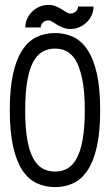

<svg xmlns="http://www.w3.org/2000/svg" viewBox="-20 -765 450 785"><path d="M205.1 -629.9Q246.6 -629.9 280.8 -613.3Q314.9 -596.7 339.1 -559.3Q363.3 -522 376.5 -461.9Q389.6 -401.9 389.6 -314.9Q389.6 -226.6 376.2 -166.3Q362.8 -106 338.4 -69.1Q314 -32.2 280 -16.1Q246.1 0 205.1 0Q163.6 0 129.4 -16.4Q95.2 -32.7 71 -69.6Q46.9 -106.4 33.4 -166.7Q20 -227.1 20 -314.9Q20 -401.4 33 -461.2Q45.9 -521 70.1 -558.6Q94.2 -596.2 128.4 -613Q162.6 -629.9 205.1 -629.9ZM287.1 -522.5Q258.3 -566.4 205.1 -566.4Q175.8 -566.4 152.8 -553Q129.9 -539.6 114.5 -509.5Q99.1 -479.5 91.1 -431.6Q83 -383.8 83 -314.9Q83 -245.1 91.1 -197Q99.1 -148.9 114.7 -119.4Q130.4 -89.8 153.1 -76.7Q175.8 -63.5 205.1 -63.5Q233.4 -63.5 256.1 -76.4Q278.8 -89.4 294.4 -119.1Q310.1 -148.9 318.4 -197Q326.7 -245.1 326.7 -314.9Q326.7 -393.1 315.9 -443.4Q305.2 -493.7 287.1 -522.5ZM83.5 -652.8Q83.5 -671.9 91.1 -688.5Q98.6 -705.1 111.8 -717.8Q125 -730.5 142.1 -737.8Q159.2 -745.1 178.2 -745.1Q194.3 -745.1 207.5 -739.5Q220.7 -733.9 231.7 -727.3Q242.7 -720.7 251.7 -715.1Q260.7 -709.5 267.6 -709.5Q280.3 -709.5 289.8 -718Q299.3 -726.6 299.3 -738.3H362.3Q362.3 -719.2 354.7 -702.6Q347.2 -686 334.2 -673.6Q321.3 -661.1 304.2 -653.8Q287.1 -646.5 267.6 -646.5Q251.5 -646.5 238 -651.9Q224.6 -657.2 213.6 -663.8Q202.6 -670.4 193.8 -676Q185.1 -681.6 178.2 -681.6Q164.6 -681.6 155.5 -672.9Q146.5 -664.1 146.5 -652.8Z"/></svg>

Font: Fibel Sued LRS
Style: Regular
Weight: 400
Designer: Peter Wiegel
Foundry: Peter Wiegel
Version: Version 000.000